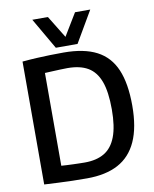

<svg xmlns="http://www.w3.org/2000/svg" viewBox="-99 -996 867 1080"><g transform="rotate(-10 334.5 -456.0)"><path d="M310 10Q267 10 226 9Q185 8 145 6Q105 4 66 2V-700Q109 -704 148 -706Q187 -708 224.5 -709Q262 -710 302 -710Q418 -710 490.5 -672.5Q563 -635 597 -555.5Q631 -476 631 -349Q631 -225 595 -145.5Q559 -66 488 -28Q417 10 310 10ZM313 -80Q380 -80 424.5 -106.5Q469 -133 491.5 -192Q514 -251 514 -348Q514 -449 492 -508Q470 -567 425 -593.5Q380 -620 308 -620Q290 -620 267 -619Q244 -618 221.5 -617Q199 -616 179 -615V-85Q194 -84 211.5 -83Q229 -82 247 -81.5Q265 -81 282 -80.5Q299 -80 313 -80ZM492 -922 388 -744H264L161 -922H250L328 -795L405 -922Z"/></g></svg>

Font: Georama ExtraCondensed Thin Medium
Style: Regular
Weight: 500
Version: Version 1.001